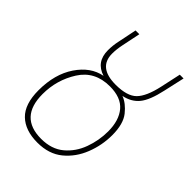

<svg xmlns="http://www.w3.org/2000/svg" viewBox="-208 -819 933 933"><g transform="rotate(45 258.0 -352.5)"><path d="M217 9Q296 9 347 -33Q398 -75 423.5 -140Q449 -205 449 -274Q449 -351 417.5 -390.5Q386 -430 349 -444Q399 -454 428 -489Q457 -524 475 -607L499 -714H473L450 -608Q432 -526 399 -492.5Q366 -459 287 -459Q168 -459 168 -554Q168 -583 175 -617L195 -714H169L149 -616Q142 -584 142 -551Q142 -471 215 -448Q141 -434 91 -360Q41 -286 41 -175Q41 -80 87 -35.5Q133 9 217 9ZM217 -17Q68 -17 68 -176Q68 -273 119 -353.5Q170 -434 273 -434Q350 -434 386 -391Q422 -348 422 -273Q422 -211 400.5 -152Q379 -93 333.5 -55Q288 -17 217 -17Z"/></g></svg>

Font: Noto Sans UI SemiCondensed Thin
Style: Italic
Weight: 250
Width: 4
Italic angle: -12°
Designer: Monotype Design Team
Foundry: Monotype Imaging Inc.
Version: Version 1.901